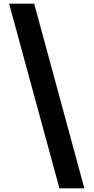

<svg xmlns="http://www.w3.org/2000/svg" viewBox="-20 -820 515 1056"><path d="M168 -800 444 216H307L30 -800Z"/></svg>

Font: Noto Sans Sinhala SemiCondensed ExtraBold
Style: Regular
Weight: 800
Width: 4
Designer: Jelle Bosma - Monotype Design Team
Foundry: Monotype Imaging Inc.
Version: Version 2.006; ttfautohint (v1.8.4.7-5d5b)